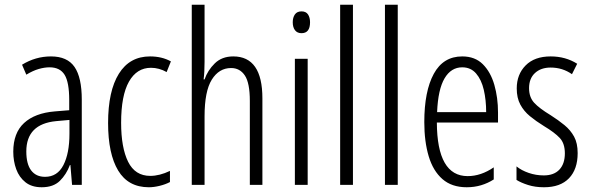

<svg xmlns="http://www.w3.org/2000/svg" viewBox="-20 -780 2490 810"><path d="M195 -542Q264 -542 294.5 -497.5Q325 -453 325 -360V0H284L277 -84H275Q260 -44 232.5 -17Q205 10 156 10Q114 10 87.5 -11Q61 -32 48.5 -66Q36 -100 36 -140Q36 -219 81.5 -261Q127 -303 211 -310L272 -315V-358Q272 -433 252.5 -464.5Q233 -496 189 -496Q168 -496 143.5 -489Q119 -482 91 -465L73 -507Q130 -542 195 -542ZM217 -269Q91 -257 91 -141Q91 -88 111.5 -61Q132 -34 170 -34Q222 -34 247.5 -83.5Q273 -133 273 -216V-274Z M608 10Q521 10 478.5 -60.5Q436 -131 436 -261Q436 -396 481.5 -469Q527 -542 613 -542Q663 -542 701 -521L683 -476Q651 -494 617 -494Q557 -494 524 -435.5Q491 -377 491 -262Q491 -157 520.5 -97.5Q550 -38 614 -38Q653 -38 697 -59V-12Q678 -2 653.5 4Q629 10 608 10Z M843 -519Q843 -475 839 -445H843Q856 -483 886 -512.5Q916 -542 964 -542Q1087 -542 1087 -365V0H1034V-354Q1034 -430 1013 -461.5Q992 -493 955 -493Q904 -493 873.5 -444Q843 -395 843 -289V0H789V-760H843Z M1252 -732Q1271 -732 1279.5 -719Q1288 -706 1288 -686Q1288 -640 1252 -640Q1234 -640 1224.5 -652.5Q1215 -665 1215 -686Q1215 -706 1224 -719Q1233 -732 1252 -732ZM1278 -532V0H1224V-532Z M1469 0H1415V-760H1469Z M1658 0H1604V-760H1658Z M1930 -542Q1984 -542 2017 -509Q2050 -476 2065.5 -422Q2081 -368 2081 -305V-263H1823Q1824 -37 1953 -37Q2009 -37 2063 -74V-23Q2038 -7 2009.5 1.5Q1981 10 1949 10Q1886 10 1846.5 -24.5Q1807 -59 1788.5 -121Q1770 -183 1770 -265Q1770 -395 1810 -468.5Q1850 -542 1930 -542ZM1930 -496Q1883 -496 1855.5 -449.5Q1828 -403 1824 -307H2031Q2031 -358 2021 -401Q2011 -444 1988.5 -470Q1966 -496 1930 -496Z M2417 -134Q2417 -66 2380.5 -28Q2344 10 2275 10Q2238 10 2208 0.5Q2178 -9 2159 -21V-78Q2180 -61 2210.5 -50.5Q2241 -40 2274 -40Q2317 -40 2340 -64.5Q2363 -89 2363 -133Q2363 -175 2341.5 -198Q2320 -221 2275 -248Q2241 -269 2215.5 -290Q2190 -311 2175 -339Q2160 -367 2160 -407Q2160 -466 2197.5 -504Q2235 -542 2303 -542Q2366 -542 2415 -511L2393 -467Q2353 -495 2303 -495Q2262 -495 2237 -472Q2212 -449 2212 -408Q2212 -370 2233.5 -346.5Q2255 -323 2303 -294Q2336 -273 2361.5 -252Q2387 -231 2402 -203.5Q2417 -176 2417 -134Z"/></svg>

Font: Noto Sans Malayalam ExtraCondensed Light
Style: Regular
Weight: 300
Width: 2
Designer: Jelle Bosma - Monotype Design Team
Foundry: Monotype Imaging Inc.
Version: Version 2.104; ttfautohint (v1.8.4.7-5d5b)